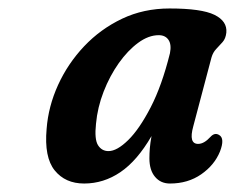

<svg xmlns="http://www.w3.org/2000/svg" viewBox="-20 -735 554 453"><path d="M436 -437Q424.5 -395.5 447.5 -395.5Q461.5 -395.5 476.5 -412Q486.5 -423 497 -416.5Q511 -408.5 499 -377.5Q486 -345.5 454.8 -323.8Q423.5 -302 381 -302Q359 -302 345.8 -317.8Q332.5 -333.5 332.5 -361.5Q332.5 -373 333.5 -385.2Q334.5 -397.5 337.5 -414Q303.5 -355.5 264 -328.8Q224.5 -302 178.5 -302Q134 -302 109 -333Q84 -364 90 -431Q94 -484 117 -534.5Q140 -585 178.5 -625.8Q217 -666.5 268 -690.8Q319 -715 380 -715Q455.5 -715 486 -700Q516.5 -685 514 -658Q512.5 -644 505.2 -635.8Q498 -627.5 490.2 -619.5Q482.5 -611.5 479 -599.5ZM206.5 -443Q202.5 -406.5 211.2 -392.5Q220 -378.5 236 -378.5Q256 -378.5 282.5 -404.5Q309 -430.5 335.5 -481.8Q362 -533 381 -609.5Q385 -630 377.5 -641Q370 -652 354.5 -652Q330.5 -652 306 -634Q281.5 -616 260.2 -586Q239 -556 224.5 -518.8Q210 -481.5 206.5 -443Z"/></svg>

Font: Fraunces 144pt S100 SemiBold
Style: Italic
Weight: 600
Italic angle: -16°
Version: Version 1.000; ttfautohint (v1.8.3)